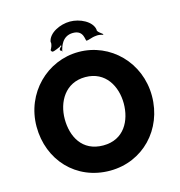

<svg xmlns="http://www.w3.org/2000/svg" viewBox="-147 -1191 1255 1336"><g transform="rotate(-15 480.5 -522.5)"><path d="M65 -413C65 -172 237 15 481 15C718 15 896 -172 896 -413C896 -654 710 -840 481 -840C254 -840 65 -654 65 -413ZM268 -413C268 -536 336 -659 481 -659C627 -659 693 -536 693 -413C693 -290 631 -167 481 -167C327 -167 268 -290 268 -413ZM377 -888C381 -898 397 -978 478 -978C560 -978 545 -901 557 -901C569 -901 607 -916 619 -916C648 -920 654 -917 678 -911C690 -911 668 -914 680 -914C680 -920 637 -941 643 -958C633 -1020 548 -1060 478 -1060C407 -1060 322 -1020 312 -958C318 -941 305 -914 297 -902C303 -890 303 -886 319 -890C346 -900 387 -912 376 -931C366 -939 377 -937 361 -937C357 -934 378 -920 377 -910C349 -888 360 -880 376 -876C382 -874 368 -864 377 -888Z"/></g></svg>

Font: Hussar Przerywany
Style: Regular
Weight: 400
Foundry: Cannot Into Space Fonts
Version: Version 0.982